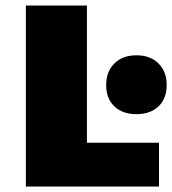

<svg xmlns="http://www.w3.org/2000/svg" viewBox="-20 -678 626 698"><path d="M558 -159V0H74V-658H296V-159ZM366 -369Q366 -418 396 -447.5Q426 -477 476 -477Q526 -477 556 -447.5Q586 -418 586 -369Q586 -320 556.5 -291.5Q527 -263 476 -263Q425 -263 395.5 -291.5Q366 -320 366 -369Z"/></svg>

Font: Ysabeau Black
Style: Regular
Weight: 900
Designer: Christian Thalmann (Catharsis Fonts)
Version: Version 0.003